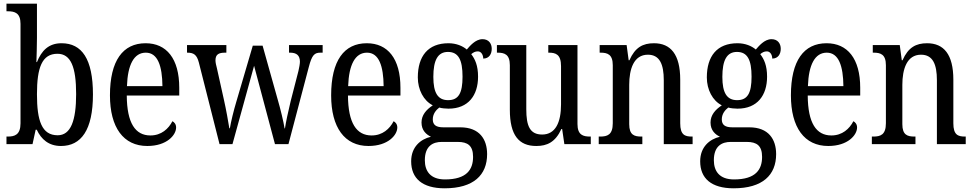

<svg xmlns="http://www.w3.org/2000/svg" viewBox="-20 -780 5270 1039"><path d="M310 10C419 10 483 -76 483 -269C483 -461 423 -546 313 -546C243 -546 205 -506 180 -444H177C178 -472 180 -540 180 -575V-760H15V-719H22C60 -719 91 -710 91 -651V-113C91 -50 59 -41 22 -41H15V0H156L173 -78H179C203 -26 244 10 310 10ZM292 -48C206 -48 180 -127 180 -270C180 -414 207 -489 291 -489C363 -489 392 -418 392 -271C392 -127 363 -48 292 -48Z M777 10C884 10 933 -50 933 -90C933 -108 923 -119 913 -124C892 -83 853 -47 794 -47C712 -47 667 -114 666 -263H950V-305C950 -463 881 -546 768 -546C645 -546 575 -452 575 -264C575 -90 648 10 777 10ZM859 -314H667C671 -430 705 -495 769 -495C834 -495 858 -422 859 -314Z M1056 -442 1168 0H1238L1355 -424L1468 0H1541L1651 -417C1668 -483 1682 -495 1714 -495H1726V-536H1544V-495H1550C1585 -495 1603 -480 1603 -446C1603 -435 1599 -413 1595 -396L1553 -233C1538 -171 1527 -118 1522 -85H1520C1515 -119 1497 -193 1484 -237L1401 -533H1348L1259 -230C1245 -184 1229 -118 1224 -86H1221C1216 -118 1203 -191 1192 -239L1154 -410C1150 -425 1146 -442 1146 -453C1146 -486 1164 -495 1198 -495H1205V-536H992V-495H994C1028 -495 1045 -484 1056 -442Z M1974 10C2081 10 2130 -50 2130 -90C2130 -108 2120 -119 2110 -124C2089 -83 2050 -47 1991 -47C1909 -47 1864 -114 1863 -263H2147V-305C2147 -463 2078 -546 1965 -546C1842 -546 1772 -452 1772 -264C1772 -90 1845 10 1974 10ZM2056 -314H1864C1868 -430 1902 -495 1966 -495C2031 -495 2055 -422 2056 -314Z M2386 239C2543 239 2616 167 2616 54C2616 -26 2575 -91 2471 -91H2379C2340 -91 2322 -104 2322 -134C2322 -164 2340 -185 2357 -198C2369 -194 2393 -192 2407 -192C2515 -192 2567 -265 2567 -365C2567 -425 2551 -460 2530 -487C2541 -496 2551 -502 2566 -502C2584 -502 2595 -483 2595 -463C2627 -463 2641 -488 2641 -516C2641 -544 2625 -568 2591 -568C2552 -568 2522 -530 2506 -512C2484 -531 2449 -546 2407 -546C2296 -546 2241 -476 2241 -361C2241 -295 2272 -235 2322 -210C2286 -186 2261 -157 2261 -117C2261 -74 2287 -52 2312 -40C2256 -27 2205 15 2205 93C2205 185 2265 239 2386 239ZM2405 -238C2349 -238 2325 -278 2325 -364C2325 -454 2349 -499 2404 -499C2461 -499 2483 -456 2483 -365C2483 -277 2462 -238 2405 -238ZM2388 191C2309 191 2279 146 2279 87C2279 8 2325 -12 2370 -12H2457C2511 -12 2540 8 2540 69C2540 137 2506 191 2388 191Z M2882 10C2940 10 2985 -10 3018 -82H3022L3034 0H3177V-41H3173C3136 -41 3105 -49 3105 -109V-536H2947V-495H2950C2987 -495 3016 -486 3016 -422V-215C3016 -118 2986 -52 2914 -52C2847 -52 2828 -99 2828 -189V-536H2669V-495H2673C2710 -495 2739 -486 2739 -427V-186C2739 -48 2788 10 2882 10Z M3220 0H3456V-41H3451C3413 -41 3385 -49 3385 -108V-321C3385 -405 3409 -484 3486 -484C3550 -484 3572 -432 3572 -346V0H3728V-41H3724C3686 -41 3661 -50 3661 -113V-349C3661 -486 3609 -546 3519 -546C3459 -546 3417 -524 3386 -454H3382L3371 -536H3225V-495H3230C3267 -495 3296 -486 3296 -427V-113C3296 -50 3266 -41 3228 -41H3220Z M3950 239C4107 239 4180 167 4180 54C4180 -26 4139 -91 4035 -91H3943C3904 -91 3886 -104 3886 -134C3886 -164 3904 -185 3921 -198C3933 -194 3957 -192 3971 -192C4079 -192 4131 -265 4131 -365C4131 -425 4115 -460 4094 -487C4105 -496 4115 -502 4130 -502C4148 -502 4159 -483 4159 -463C4191 -463 4205 -488 4205 -516C4205 -544 4189 -568 4155 -568C4116 -568 4086 -530 4070 -512C4048 -531 4013 -546 3971 -546C3860 -546 3805 -476 3805 -361C3805 -295 3836 -235 3886 -210C3850 -186 3825 -157 3825 -117C3825 -74 3851 -52 3876 -40C3820 -27 3769 15 3769 93C3769 185 3829 239 3950 239ZM3969 -238C3913 -238 3889 -278 3889 -364C3889 -454 3913 -499 3968 -499C4025 -499 4047 -456 4047 -365C4047 -277 4026 -238 3969 -238ZM3952 191C3873 191 3843 146 3843 87C3843 8 3889 -12 3934 -12H4021C4075 -12 4104 8 4104 69C4104 137 4070 191 3952 191Z M4462 10C4569 10 4618 -50 4618 -90C4618 -108 4608 -119 4598 -124C4577 -83 4538 -47 4479 -47C4397 -47 4352 -114 4351 -263H4635V-305C4635 -463 4566 -546 4453 -546C4330 -546 4260 -452 4260 -264C4260 -90 4333 10 4462 10ZM4544 -314H4352C4356 -430 4390 -495 4454 -495C4519 -495 4543 -422 4544 -314Z M4698 0H4934V-41H4929C4891 -41 4863 -49 4863 -108V-321C4863 -405 4887 -484 4964 -484C5028 -484 5050 -432 5050 -346V0H5206V-41H5202C5164 -41 5139 -50 5139 -113V-349C5139 -486 5087 -546 4997 -546C4937 -546 4895 -524 4864 -454H4860L4849 -536H4703V-495H4708C4745 -495 4774 -486 4774 -427V-113C4774 -50 4744 -41 4706 -41H4698Z"/></svg>

Font: Noto Serif Sinhala Condensed
Style: Regular
Weight: 400
Width: 3
Designer: Jelle Bosma - Monotype Design Team
Foundry: Monotype Imaging Inc.
Version: Version 2.007